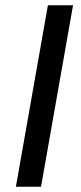

<svg xmlns="http://www.w3.org/2000/svg" viewBox="-20 -706 307 726"><path d="M40.1 0 161.1 -686H256.2L135.2 0Z"/></svg>

Font: Archivo Variable SemiBold
Style: Italic
Weight: 600
Italic angle: -10°
Designer: Hector Gatti
Foundry: Omnibus-Type
Version: Version 2.001